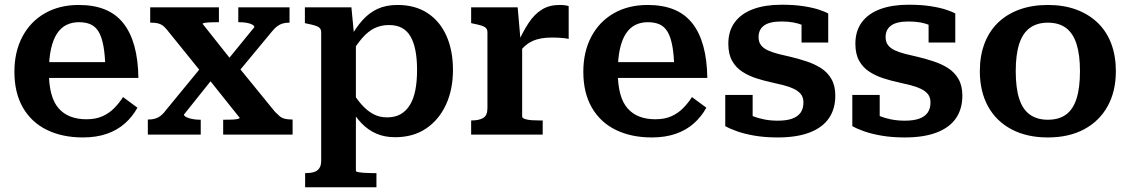

<svg xmlns="http://www.w3.org/2000/svg" viewBox="-20 -570 4786 813"><path d="M187 -265Q187 -211 197.5 -172.5Q208 -134 229 -110.5Q250 -87 279.5 -76Q309 -65 346 -65Q386 -65 414.5 -78Q443 -91 464 -112.5Q485 -134 501 -159L562 -114Q541 -76 509 -47.5Q477 -19 432.5 -3.5Q388 12 331 12Q244 12 178.5 -20Q113 -52 77 -114.5Q41 -177 41 -266Q41 -351 75 -415Q109 -479 170.5 -514Q232 -549 313 -549Q377 -549 424 -530Q471 -511 502 -472Q533 -433 549 -375Q565 -317 566 -240H152V-307H450L426 -281Q425 -337 418 -375Q411 -413 398 -435Q385 -457 364.5 -466.5Q344 -476 314 -476Q285 -476 261.5 -464.5Q238 -453 221.5 -428Q205 -403 196 -363Q187 -323 187 -265Z M1219 0H925V-63H928Q945 -63 960.5 -63.5Q976 -64 985.5 -66Q995 -68 995 -71L853 -249L843 -251L687 -444Q678 -455 669.5 -461.5Q661 -468 649.5 -471Q638 -474 620 -474H616V-539H907V-476H905Q889 -476 873.5 -475.5Q858 -475 848 -473.5Q838 -472 838 -469L972 -300L981 -297L1144 -97Q1155 -86 1163.5 -78.5Q1172 -71 1184.5 -67.5Q1197 -64 1216 -64H1219ZM606 0V-64H609Q633 -64 650 -73Q667 -82 683 -104L835 -289L894 -254L759 -85Q759 -79 769 -74Q779 -69 794.5 -66Q810 -63 827 -63H830V0ZM986 -261 929 -298 1057 -455Q1057 -461 1048 -466Q1039 -471 1024 -473.5Q1009 -476 993 -476H989V-539H1206V-474H1203Q1189 -474 1177 -470.5Q1165 -467 1154 -459Q1143 -451 1131 -436Z M1574 223H1272V163H1275Q1295 163 1309.5 158.5Q1324 154 1332 142.5Q1340 131 1340 111V-433Q1340 -445 1333.5 -451.5Q1327 -458 1313.5 -462Q1300 -466 1280 -470L1271 -472V-539H1468L1481 -403L1487 -399V154Q1487 157 1498 159Q1509 161 1525.5 162Q1542 163 1557 163H1574ZM1653 11Q1609 11 1574 -4Q1539 -19 1511 -48Q1483 -77 1461 -118L1463 -195Q1486 -156 1509.5 -129Q1533 -102 1559.5 -87.5Q1586 -73 1619 -73Q1652 -73 1675.5 -86Q1699 -99 1715 -124.5Q1731 -150 1738.5 -187.5Q1746 -225 1746 -274Q1746 -321 1739 -356.5Q1732 -392 1718 -416Q1704 -440 1681.5 -452Q1659 -464 1627 -464Q1593 -464 1565.5 -450.5Q1538 -437 1513 -408Q1488 -379 1462 -335L1461 -406Q1486 -452 1514.5 -484Q1543 -516 1579 -532.5Q1615 -549 1663 -549Q1738 -549 1790.5 -514.5Q1843 -480 1870.5 -418Q1898 -356 1898 -274Q1898 -191 1868.5 -127Q1839 -63 1784.5 -26Q1730 11 1653 11Z M2388 -544V-405Q2381 -407 2368.5 -408.5Q2356 -410 2342.5 -410.5Q2329 -411 2316 -411Q2292 -411 2272 -407.5Q2252 -404 2234.5 -396Q2217 -388 2202 -374.5Q2187 -361 2172 -342L2170 -382Q2194 -436 2218.5 -473Q2243 -510 2274.5 -529.5Q2306 -549 2349 -549Q2362 -549 2373 -547.5Q2384 -546 2388 -544ZM1975 0V-60H1978Q2008 -60 2026 -70.5Q2044 -81 2044 -112V-433Q2044 -445 2037.5 -451.5Q2031 -458 2017.5 -462Q2004 -466 1984 -470L1975 -472V-539H2172L2185 -390L2191 -394V-77Q2191 -70 2203 -66Q2215 -62 2231.5 -61Q2248 -60 2263 -60H2278V0Z M2596 -265Q2596 -211 2606.5 -172.5Q2617 -134 2638 -110.5Q2659 -87 2688.5 -76Q2718 -65 2755 -65Q2795 -65 2823.5 -78Q2852 -91 2873 -112.5Q2894 -134 2910 -159L2971 -114Q2950 -76 2918 -47.5Q2886 -19 2841.5 -3.5Q2797 12 2740 12Q2653 12 2587.5 -20Q2522 -52 2486 -114.5Q2450 -177 2450 -266Q2450 -351 2484 -415Q2518 -479 2579.5 -514Q2641 -549 2722 -549Q2786 -549 2833 -530Q2880 -511 2911 -472Q2942 -433 2958 -375Q2974 -317 2975 -240H2561V-307H2859L2835 -281Q2834 -337 2827 -375Q2820 -413 2807 -435Q2794 -457 2773.5 -466.5Q2753 -476 2723 -476Q2694 -476 2670.5 -464.5Q2647 -453 2630.5 -428Q2614 -403 2605 -363Q2596 -323 2596 -265Z M3382 -136Q3382 -158 3371 -171.5Q3360 -185 3341 -194Q3322 -203 3298.5 -209Q3275 -215 3248 -221Q3215 -228 3182.5 -238.5Q3150 -249 3123 -266.5Q3096 -284 3080 -312.5Q3064 -341 3064 -385Q3064 -439 3091.5 -476Q3119 -513 3169.5 -531.5Q3220 -550 3289 -550Q3344 -550 3384.5 -543.5Q3425 -537 3451 -528Q3477 -519 3487 -513V-390H3374V-489Q3387 -490 3395 -486.5Q3403 -483 3406.5 -476.5Q3410 -470 3410.5 -462Q3411 -454 3409 -445Q3397 -456 3379 -463.5Q3361 -471 3339 -475Q3317 -479 3289 -479Q3239 -479 3215.5 -462Q3192 -445 3192 -413Q3192 -392 3202.5 -378.5Q3213 -365 3232 -356.5Q3251 -348 3276 -341.5Q3301 -335 3329 -329Q3362 -321 3395.5 -310Q3429 -299 3456.5 -281.5Q3484 -264 3500.5 -235.5Q3517 -207 3517 -165Q3517 -109 3490 -69.5Q3463 -30 3408.5 -9Q3354 12 3273 12Q3219 12 3175.5 4.5Q3132 -3 3101 -14Q3070 -25 3051 -36V-168H3167V-37Q3150 -44 3140 -53Q3130 -62 3126.5 -71Q3123 -80 3124.5 -87.5Q3126 -95 3132 -98Q3146 -87 3167 -78.5Q3188 -70 3215 -64.5Q3242 -59 3274 -59Q3310 -59 3334 -67.5Q3358 -76 3370 -93Q3382 -110 3382 -136Z M3920 -136Q3920 -158 3909 -171.5Q3898 -185 3879 -194Q3860 -203 3836.5 -209Q3813 -215 3786 -221Q3753 -228 3720.5 -238.5Q3688 -249 3661 -266.5Q3634 -284 3618 -312.5Q3602 -341 3602 -385Q3602 -439 3629.5 -476Q3657 -513 3707.5 -531.5Q3758 -550 3827 -550Q3882 -550 3922.5 -543.5Q3963 -537 3989 -528Q4015 -519 4025 -513V-390H3912V-489Q3925 -490 3933 -486.5Q3941 -483 3944.5 -476.5Q3948 -470 3948.5 -462Q3949 -454 3947 -445Q3935 -456 3917 -463.5Q3899 -471 3877 -475Q3855 -479 3827 -479Q3777 -479 3753.5 -462Q3730 -445 3730 -413Q3730 -392 3740.5 -378.5Q3751 -365 3770 -356.5Q3789 -348 3814 -341.5Q3839 -335 3867 -329Q3900 -321 3933.5 -310Q3967 -299 3994.5 -281.5Q4022 -264 4038.5 -235.5Q4055 -207 4055 -165Q4055 -109 4028 -69.5Q4001 -30 3946.5 -9Q3892 12 3811 12Q3757 12 3713.5 4.5Q3670 -3 3639 -14Q3608 -25 3589 -36V-168H3705V-37Q3688 -44 3678 -53Q3668 -62 3664.5 -71Q3661 -80 3662.5 -87.5Q3664 -95 3670 -98Q3684 -87 3705 -78.5Q3726 -70 3753 -64.5Q3780 -59 3812 -59Q3848 -59 3872 -67.5Q3896 -76 3908 -93Q3920 -110 3920 -136Z M4705 -269Q4705 -183 4670 -120Q4635 -57 4570.5 -22.5Q4506 12 4417 12Q4328 12 4263 -22.5Q4198 -57 4163.5 -120Q4129 -183 4129 -269Q4129 -333 4148.5 -385Q4168 -437 4205.5 -473.5Q4243 -510 4296.5 -529.5Q4350 -549 4417 -549Q4484 -549 4537 -529.5Q4590 -510 4628 -473.5Q4666 -437 4685.5 -385Q4705 -333 4705 -269ZM4281 -269Q4281 -198 4295.5 -152.5Q4310 -107 4340.5 -85Q4371 -63 4417 -63Q4464 -63 4494 -85Q4524 -107 4538.5 -152.5Q4553 -198 4553 -269Q4553 -338 4538.5 -383.5Q4524 -429 4494 -451.5Q4464 -474 4417 -474Q4371 -474 4340.5 -451.5Q4310 -429 4295.5 -383.5Q4281 -338 4281 -269Z"/></svg>

Font: Roboto Serif 20pt SemiBold
Style: Regular
Weight: 600
Version: Version 1.008